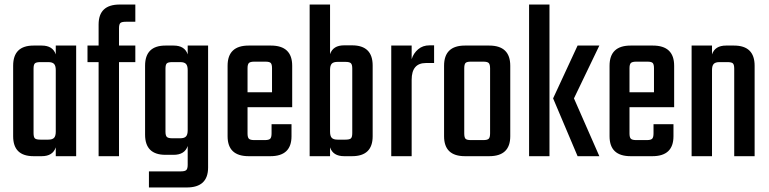

<svg xmlns="http://www.w3.org/2000/svg" viewBox="-20 -689 3392 847"><path d="M226 -488H316V0H226V-39Q213 0 164 0H128Q38 0 38 -88V-399Q38 -488 128 -488H164Q213 -488 226 -449ZM158 -73H193Q211 -73 218.5 -81Q226 -89 226 -108V-380Q226 -399 218.5 -407Q211 -415 193 -415H158Q140 -415 134 -409.5Q128 -404 128 -386V-102Q128 -84 134 -78.5Q140 -73 158 -73Z M577 -593H535Q517 -593 511 -587.5Q505 -582 505 -564V-488H577V-415H505V0H415V-415H366V-488H415V-581Q415 -669 508 -669H577Z M808 -488H898V50Q898 138 804 138H637V67H778Q796 67 802 61Q808 55 808 38V-45Q795 -6 746 -6H710Q620 -6 620 -95V-399Q620 -488 710 -488H746Q795 -488 808 -449ZM740 -79H775Q793 -79 800.5 -87Q808 -95 808 -114V-380Q808 -399 800.5 -407Q793 -415 775 -415H740Q722 -415 716 -409.5Q710 -404 710 -386V-108Q710 -91 716 -85Q722 -79 740 -79Z M1077 -488H1175Q1269 -488 1269 -399V-216H1072V-100Q1072 -83 1078 -77Q1084 -71 1102 -71H1148Q1166 -71 1172 -77Q1178 -83 1178 -101V-141H1266V-88Q1266 0 1173 0H1077Q984 0 984 -88V-399Q984 -488 1077 -488ZM1072 -282H1180V-388Q1180 -405 1174.5 -411Q1169 -417 1151 -417H1102Q1084 -417 1078 -411Q1072 -405 1072 -388Z M1498 -489H1533Q1624 -489 1624 -400V-88Q1624 0 1533 0H1498Q1449 0 1436 -39V0H1346V-669H1436V-450Q1449 -489 1498 -489ZM1534 -102V-387Q1534 -404 1528 -410Q1522 -416 1504 -416H1469Q1451 -416 1443.5 -408Q1436 -400 1436 -381V-108Q1436 -89 1443.5 -81Q1451 -73 1469 -73H1504Q1522 -73 1528 -78.5Q1534 -84 1534 -102Z M1875 -489H1895V-411H1859Q1796 -411 1796 -337V0H1706V-488H1796V-428Q1804 -454 1824.5 -471.5Q1845 -489 1875 -489Z M2031 -488H2138Q2231 -488 2231 -399V-88Q2231 0 2138 0H2031Q1939 0 1939 -88V-399Q1939 -488 2031 -488ZM2142 -101V-387Q2142 -405 2136 -411Q2130 -417 2112 -417H2057Q2039 -417 2033.5 -411Q2028 -405 2028 -387V-101Q2028 -83 2033.5 -77Q2039 -71 2057 -71H2112Q2130 -71 2136 -77Q2142 -83 2142 -101Z M2624 -488 2512 -255 2624 0H2528L2420 -255L2528 -488ZM2314 0V-669H2404V0Z M2762 -488H2860Q2954 -488 2954 -399V-216H2757V-100Q2757 -83 2763 -77Q2769 -71 2787 -71H2833Q2851 -71 2857 -77Q2863 -83 2863 -101V-141H2951V-88Q2951 0 2858 0H2762Q2669 0 2669 -88V-399Q2669 -488 2762 -488ZM2757 -282H2865V-388Q2865 -405 2859.5 -411Q2854 -417 2836 -417H2787Q2769 -417 2763 -411Q2757 -405 2757 -388Z M3183 -488H3218Q3309 -488 3309 -399V0H3219V-386Q3219 -404 3213 -409.5Q3207 -415 3189 -415H3154Q3136 -415 3128.5 -407Q3121 -399 3121 -380V0H3031V-488H3121V-449Q3134 -488 3183 -488Z"/></svg>

Font: Teko Regular
Style: Regular
Weight: 400
Designer: Manushi Parikh, Jonny Pinhorn
Foundry: Indian Type Foundry
Version: Version 1.105;PS 1.0;hotconv 1.0.78;makeotf.lib2.5.61930; tt